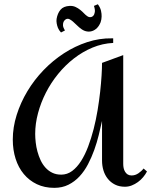

<svg xmlns="http://www.w3.org/2000/svg" viewBox="-20 -885 721 916"><path d="M681.2 -66.9Q673.8 -52.7 662.8 -39.6Q651.9 -26.4 637.9 -16.4Q624 -6.3 608.4 -0.2Q592.8 5.9 576.2 5.9Q548.8 5.9 528.6 -4.4Q508.3 -14.6 494.4 -32Q480.5 -49.3 473.6 -71.8Q466.8 -94.2 466.8 -119.1V-308.1Q460 -276.9 451.2 -241Q442.4 -205.1 429.7 -169.7Q417 -134.3 399.9 -101.6Q382.8 -68.8 359.6 -43.7Q336.4 -18.6 306.6 -3.7Q276.9 11.2 238.8 11.2Q192.4 11.2 155.8 -6.3Q119.1 -23.9 93.5 -54.7Q67.9 -85.4 54.4 -127.7Q41 -169.9 41 -219.2Q41 -277.8 59.6 -336.7Q78.1 -395.5 110.6 -449.7Q143.1 -503.9 187.7 -550.3Q232.4 -596.7 285.2 -630.9Q337.9 -665 396.2 -684.1Q454.6 -703.1 514.2 -702.1H520V-680.2Q468.8 -677.7 421.4 -658Q374 -638.2 332.8 -606.2Q291.5 -574.2 257.3 -532.2Q223.1 -490.2 199 -442.9Q174.8 -395.5 161.4 -345.2Q147.9 -294.9 147.9 -246.1Q147.9 -227.1 150.4 -205.3Q152.8 -183.6 158.7 -161.9Q164.6 -140.1 173.8 -120.4Q183.1 -100.6 197 -85.2Q210.9 -69.8 229.5 -60.8Q248 -51.8 272 -51.8Q300.8 -51.8 324.2 -69.3Q347.7 -86.9 366.7 -116.7Q385.7 -146.5 400.6 -186Q415.5 -225.6 426.8 -269.5Q438 -313.5 445.6 -359.1Q453.1 -404.8 457.8 -446.8Q462.4 -488.8 464.6 -524.7Q466.8 -560.5 466.8 -585L567.9 -622.1V-103Q567.9 -93.3 569.8 -83.5Q571.8 -73.7 576.7 -65.7Q581.5 -57.6 589.1 -52.7Q596.7 -47.9 607.9 -47.9Q625 -47.9 640.1 -58.1Q655.3 -68.4 665 -81.1ZM290 -739.7 271 -730Q260.7 -741.2 256.3 -752.4Q252 -763.7 250.5 -773.4Q248.5 -784.7 250 -794.9Q254.4 -821.3 268.6 -838.4Q282.7 -855.5 313 -856.9Q328.1 -857.4 340.3 -851.8Q352.5 -846.2 362.5 -838.1Q372.6 -830.1 380.6 -821.5Q388.7 -813 396 -808.1Q403.3 -802.7 411.4 -803.2Q419.4 -803.7 425 -809.8Q430.7 -815.9 432.4 -827.6Q434.1 -839.4 428.2 -856.9L446.8 -864.7Q458.5 -849.1 461.9 -833.7Q465.3 -818.4 464.8 -806.2Q464.4 -791.5 460 -778.8Q453.1 -761.7 442.9 -751.5Q432.6 -741.2 420.4 -737.1Q408.2 -732.9 395.3 -734.9Q382.3 -736.8 370.1 -745.1Q357.4 -753.9 347.2 -764.2Q336.9 -774.4 327.9 -782.2Q318.8 -790 310.8 -793.7Q302.7 -797.4 293.9 -793Q286.6 -788.1 283.2 -780.8Q280.3 -774.4 280.5 -764.4Q280.8 -754.4 290 -739.7Z"/></svg>

Font: Redressed
Style: Regular
Weight: 400
Designer: Astigmatic (AOETI)
Foundry: Astigmatic (AOETI)
Version: Version 1.000